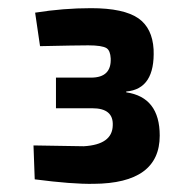

<svg xmlns="http://www.w3.org/2000/svg" viewBox="-20 -802 434 470"><path d="M66 -771Q135 -782 203 -782Q283 -782 319 -757Q353 -733 356 -681Q360 -584 289 -578V-576Q371 -564 371 -470Q371 -353 209 -352Q157 -351 65 -363L62 -446L185 -444Q255 -448 256 -495Q258 -537 206 -537H117V-612H203Q253 -612 251 -659Q250 -678 241 -684Q230 -691 196 -691Q168 -691 78 -689Z"/></svg>

Font: Taylor Sans Bold LRS
Style: Bold
Weight: 700
Italic angle: -8°
Designer: Natanael Gama
Version: Version 1.001 September 8, 2015